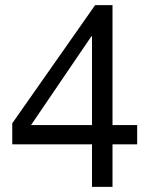

<svg xmlns="http://www.w3.org/2000/svg" viewBox="-20 -729 597 749"><path d="M515.1 -241.2V-166H418.9V0H338.9V-166H27.8V-248L351.1 -709H418.9V-241.2ZM338.9 -587.9H336.9L101.1 -241.2H338.9Z"/></svg>

Font: XB Khoramshahr
Style: Regular
Weight: 400
Designer: Behnam
Foundry: Irmug
Version: Version 8.005 2009